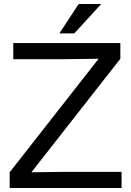

<svg xmlns="http://www.w3.org/2000/svg" viewBox="-20 -934 652 954"><path d="M28 -78 470 -642 310 -640H46V-720H578V-642L136 -78L296 -80H584V0H28ZM371 -914H483L349 -768H275Z"/></svg>

Font: Aspekta 400
Style: Regular
Weight: 400
Designer: Ivo Dolenc
Version: Version 2.000